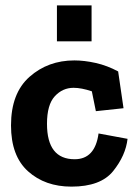

<svg xmlns="http://www.w3.org/2000/svg" viewBox="-20 -685 511 715"><path d="M192 -531V-665H321V-531ZM455 -168Q448 -106 401.5 -48Q355 10 246 10Q148 10 84.5 -47Q21 -104 21 -218Q21 -338 90 -399Q159 -460 257 -460Q294 -460 336.5 -450.5Q379 -441 420 -419L440 -282L337 -271L322 -345Q283 -358 254 -358Q213 -358 184 -326.5Q155 -295 155 -224Q155 -92 258 -92Q334 -92 347 -188Z"/></svg>

Font: Zilla Slab Bold
Style: Bold
Weight: 700
Designer: Typotheque.com
Foundry: Typotheque type foundry
Version: Version 1.1; 2017; ttfautohint (v1.6)